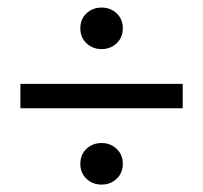

<svg xmlns="http://www.w3.org/2000/svg" viewBox="-20 -585 540 510"><path d="M34.2 -297.4V-362.3H465.3V-297.4ZM250 -94.7Q226.1 -94.7 209.7 -110.1Q193.4 -125.5 193.4 -149.9Q193.4 -174.3 209.7 -189.7Q226.1 -205.1 250 -205.1Q273.4 -205.1 289.8 -189.7Q306.2 -174.3 306.2 -149.9Q306.2 -125.5 289.8 -110.1Q273.4 -94.7 250 -94.7ZM250 -454.6Q226.1 -454.6 209.7 -470Q193.4 -485.4 193.4 -509.8Q193.4 -534.2 209.7 -549.6Q226.1 -564.9 250 -564.9Q273.4 -564.9 289.8 -549.6Q306.2 -534.2 306.2 -509.8Q306.2 -485.4 289.8 -470Q273.4 -454.6 250 -454.6Z"/></svg>

Font: Varta Medium
Style: Regular
Weight: 500
Designer: Joana Correia, Viktoriya Grabowska, Eben Sorkin
Foundry: Sorkin Type Co.
Version: Version 1.004